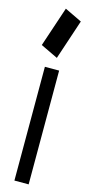

<svg xmlns="http://www.w3.org/2000/svg" viewBox="-137 -874 445 955"><g transform="rotate(15 85.5 -397.0)"><path d="M122.1 -537.1V48.8H48.8V-537.1ZM5.9 -637.7 74.7 -843.3 163.1 -800.8 94.7 -595.2Z"/></g></svg>

Font: Gap Sans
Style: Bold
Weight: 400
Designer: Alexandre Liziard and Etienne Ozeray
Foundry: Interstices.io
Version: Version 1.610